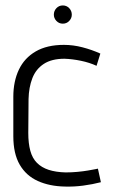

<svg xmlns="http://www.w3.org/2000/svg" viewBox="-20 -675 421 706"><path d="M211 -655Q197 -655 187.5 -645Q178 -635 178 -621Q178 -608 187.5 -598Q197 -588 211 -588Q225 -588 234.5 -598Q244 -608 244 -621Q244 -635 234.5 -645Q225 -655 211 -655ZM335 -433 349 -478Q318 -492 283.5 -501Q249 -510 215 -510Q153 -510 111.5 -486Q70 -462 49.5 -419Q29 -376 29 -319V-174Q29 -110 52.5 -69.5Q76 -29 119 -9.5Q162 10 219 11Q252 12 286 7.5Q320 3 351 -5L340 -55Q341 -55 331 -53Q321 -51 303.5 -48Q286 -45 264.5 -43Q243 -41 221 -41Q185 -42 159 -50.5Q133 -59 116 -76Q99 -93 91.5 -120.5Q84 -148 84 -186L85 -311Q86 -354 99 -387.5Q112 -421 141 -440Q170 -459 217 -459Q246 -458 277.5 -451.5Q309 -445 335 -433Z"/></svg>

Font: Advent Pro
Style: Regular
Weight: 400
Designer: VivaRado, Andreas Kalpakidis
Foundry: VivaRado, Andreas Kalpakidis
Version: Version 3.000